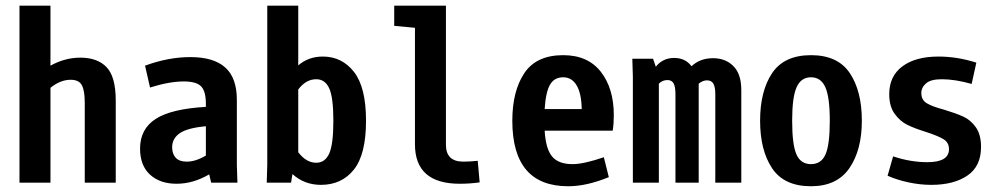

<svg xmlns="http://www.w3.org/2000/svg" viewBox="-20 -645 3540 678"><path d="M388.7 -290V0H279.3V-282.2Q279.3 -325.2 269 -344.2Q258.8 -363.3 229.5 -363.3Q193.4 -363.3 158.2 -335V0H48.8V-625H158.2V-413.1Q209 -441.4 263.7 -441.4Q324.2 -441.4 356.4 -407.7Q388.7 -374 388.7 -290Z M725.6 0 718.8 -29.3Q662.1 3.9 603.5 3.9Q544.9 3.9 509.8 -28.3Q474.6 -60.5 474.6 -120.1Q474.6 -189.5 529.8 -225.1Q585 -260.7 707 -267.6V-278.3Q707 -323.2 689.9 -340.3Q672.9 -357.4 628.9 -357.4Q578.1 -357.4 509.8 -335.9L492.2 -413.1Q574.2 -443.4 652.3 -443.4Q734.4 -443.4 775.4 -406.7Q816.4 -370.1 816.4 -292V-62.5L818.4 0ZM639.6 -74.2Q670.9 -74.2 707 -95.7V-199.2Q642.6 -193.4 615.2 -174.8Q587.9 -156.2 587.9 -125Q587.9 -101.6 600.6 -87.9Q613.3 -74.2 639.6 -74.2Z M1272.5 -218.8Q1272.5 -99.6 1229.5 -45.9Q1186.5 7.8 1113.3 7.8Q1054.7 7.8 1012.7 -30.3L1007.8 0H921.9L923.8 -63.5V-625H1033.2V-414.1Q1069.3 -445.3 1120.1 -445.3Q1187.5 -445.3 1230 -391.1Q1272.5 -336.9 1272.5 -218.8ZM1157.2 -218.8Q1157.2 -300.8 1142.6 -333Q1127.9 -365.2 1096.7 -365.2Q1060.5 -365.2 1033.2 -329.1V-107.4Q1061.5 -70.3 1096.7 -70.3Q1127.9 -70.3 1142.6 -103Q1157.2 -135.7 1157.2 -218.8Z M1554.7 -133.8Q1554.7 -74.2 1616.2 -74.2Q1637.7 -74.2 1667 -77.1L1673.8 -1Q1639.6 3.9 1603.5 3.9Q1445.3 3.9 1445.3 -135.7V-546.9L1372.1 -553.7V-625H1554.7Z M2147.5 -238.3Q2147.5 -208 2143.6 -183.6H1903.3Q1907.2 -119.1 1929.7 -92.3Q1952.1 -65.4 2002 -65.4Q2041 -65.4 2112.3 -89.8L2129.9 -19.5Q2051.8 12.7 1986.3 12.7Q1789.1 12.7 1789.1 -218.8Q1789.1 -323.2 1831.5 -386.7Q1874 -450.2 1968.8 -450.2Q2055.7 -450.2 2101.6 -391.6Q2147.5 -333 2147.5 -238.3ZM1903.3 -259.8H2034.2Q2033.2 -315.4 2016.1 -343.8Q1999 -372.1 1968.8 -372.1Q1937.5 -372.1 1922.4 -346.2Q1907.2 -320.3 1903.3 -259.8Z M2597.7 -327.1V0H2505.9V-312.5Q2505.9 -337.9 2499 -349.6Q2492.2 -361.3 2476.6 -361.3Q2461.9 -361.3 2447.3 -349.6V0H2365.2V-312.5Q2365.2 -337.9 2358.9 -350.1Q2352.5 -362.3 2336.9 -362.3Q2319.3 -362.3 2306.6 -349.6V0H2214.8V-374L2212.9 -437.5H2286.1L2295.9 -409.2Q2305.7 -422.9 2322.3 -431.6Q2338.9 -440.4 2360.4 -440.4Q2400.4 -440.4 2421.9 -411.1Q2452.1 -439.5 2498 -439.5Q2542 -439.5 2569.8 -411.6Q2597.7 -383.8 2597.7 -327.1Z M2664.1 -218.8Q2664.1 -323.2 2706.5 -386.7Q2749 -450.2 2843.8 -450.2Q2938.5 -450.2 2981 -386.7Q3023.4 -323.2 3023.4 -218.8Q3023.4 -115.2 2979.5 -51.3Q2935.5 12.7 2843.8 12.7Q2749 12.7 2706.5 -50.8Q2664.1 -114.3 2664.1 -218.8ZM2910.2 -218.8Q2910.2 -301.8 2894.5 -336.9Q2878.9 -372.1 2843.8 -372.1Q2808.6 -372.1 2793 -336.9Q2777.3 -301.8 2777.3 -218.8Q2777.3 -133.8 2792.5 -99.6Q2807.6 -65.4 2843.8 -65.4Q2879.9 -65.4 2895 -99.6Q2910.2 -133.8 2910.2 -218.8Z M3305.7 -365.2Q3266.6 -365.2 3250 -350.6Q3233.4 -335.9 3233.4 -316.4Q3233.4 -292 3252.9 -280.3Q3272.5 -268.6 3313.5 -257.8Q3355.5 -245.1 3381.3 -233.4Q3407.2 -221.7 3425.8 -195.8Q3444.3 -169.9 3444.3 -126Q3444.3 -57.6 3396 -24.9Q3347.7 7.8 3268.6 7.8Q3228.5 7.8 3188 -1Q3147.5 -9.8 3114.3 -24.4L3133.8 -92.8Q3195.3 -72.3 3254.9 -72.3Q3331.1 -72.3 3331.1 -118.2Q3331.1 -141.6 3312 -153.3Q3293 -165 3251 -178.7Q3210 -191.4 3184.1 -204.1Q3158.2 -216.8 3139.2 -243.2Q3120.1 -269.5 3120.1 -312.5Q3120.1 -376 3166.5 -410.6Q3212.9 -445.3 3293.9 -445.3Q3360.4 -445.3 3427.7 -423.8L3411.1 -348.6Q3352.5 -365.2 3305.7 -365.2Z"/></svg>

Font: Sudo
Style: Bold
Weight: 700
Monospace: yes
Designer: Jens Kutilek
Foundry: Jens Kutilek
Version: Version 0.040